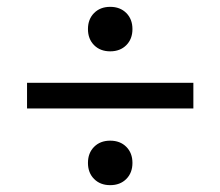

<svg xmlns="http://www.w3.org/2000/svg" viewBox="-20 -596 644 561"><path d="M255 -558Q273 -576 302 -576Q331 -576 349 -558Q367 -540 367 -511Q367 -482 349 -464Q331 -446 302 -446Q273 -446 255 -464Q237 -482 237 -511Q237 -540 255 -558ZM545 -354V-279H59V-354ZM255 -167Q273 -185 302 -185Q331 -185 349 -167Q367 -149 367 -120Q367 -91 349 -73Q331 -55 302 -55Q273 -55 255 -73Q237 -91 237 -120Q237 -149 255 -167Z"/></svg>

Font: Work Sans
Style: Regular
Weight: 400
Designer: Wei Huang
Foundry: Wei Huang
Version: Version 1.032;PS 001.032;hotconv 1.0.70;makeotf.lib2.5.58329